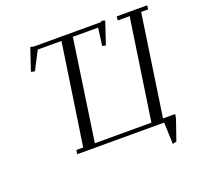

<svg xmlns="http://www.w3.org/2000/svg" viewBox="-143 -866 1204 1162"><g transform="rotate(-20 459.0 -285.0)"><path d="M119.1 -564 167 -707 189 -702.1H622.1L626 -709L647.9 -702.1L600.1 -559.1L578.1 -564L592.8 -676.8H430.2L335 -25.9H699.2L795.9 -676.8H719.2L722.2 -702.1H918L915 -676.8H870.1L773.9 -25.9H852.1L848.1 0L801.8 133.8L776.9 139.2L772 0H211.9L215.8 -25.9H259.8L356.9 -676.8H204.1L143.1 -559.1Z"/></g></svg>

Font: Dehuti Alt
Style: Italic
Weight: 400
Version: Version 1.2